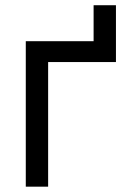

<svg xmlns="http://www.w3.org/2000/svg" viewBox="-20 -700 500 720"><path d="M414.8 -680.4H331V-545.5H76.7V0H160.5V-467.3H414.8Z"/></svg>

Font: Magic Ui Pro
Style: Regular
Weight: 400
Designer: Stefan Endress, Andreas Faust
Version: Version 1.000;FEAKit 1.0